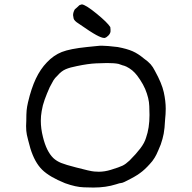

<svg xmlns="http://www.w3.org/2000/svg" viewBox="-20 -757 865 866"><path d="M98.6 -211.9Q98.6 -243.2 100.1 -259.3Q101.6 -275.4 106.4 -295.9Q121.1 -358.4 141.6 -401.9Q162.1 -445.3 191.4 -475.6Q221.7 -507.8 258.8 -522.5Q295.9 -537.1 372.1 -544.9Q394.5 -546.9 410.6 -548.8Q426.8 -550.8 431.6 -550.8H440.4Q450.2 -550.8 469.2 -549.3Q488.3 -547.9 510.7 -544.9Q552.7 -537.1 578.1 -525.9Q603.5 -514.6 628.9 -493.2Q648.4 -479.5 659.2 -467.3Q669.9 -455.1 678.7 -437.5Q710 -380.9 718.8 -340.8Q727.5 -300.8 727.5 -266.6Q727.5 -243.2 724.6 -216.8Q722.7 -176.8 718.3 -153.8Q713.9 -130.9 705.1 -105.5Q692.4 -74.2 685.5 -60.1Q678.7 -45.9 667 -30.3Q643.6 -2 622.1 15.6Q600.6 33.2 570.3 48.8Q553.7 57.6 542.5 63Q531.2 68.4 526.4 68.4Q523.4 68.4 518.1 69.8Q512.7 71.3 503.9 74.2Q458 88.9 401.4 88.9Q394.5 88.9 358.4 87.9Q322.3 86.9 273.4 69.3Q203.1 41 169.9 8.3Q136.7 -24.4 117.2 -86.9Q104.5 -132.8 101.1 -149.4Q97.7 -166 97.7 -188.5Q97.7 -199.2 98.6 -211.9ZM173.8 -138.7Q189.5 -74.2 220.7 -43.9Q235.4 -30.3 255.9 -22Q276.4 -13.7 322.3 -2Q388.7 15.6 405.3 16.6Q421.9 17.6 425.8 17.6Q452.1 17.6 480.5 8.8Q518.6 -2.9 532.7 -9.8Q546.9 -16.6 564.5 -33.2Q593.8 -62.5 612.8 -87.4Q631.8 -112.3 638.7 -135.7Q654.3 -179.7 654.3 -238.3Q654.3 -243.2 653.3 -278.3Q652.3 -313.5 634.8 -355.5Q626 -376 611.8 -397.5Q597.7 -418.9 587.9 -428.7Q577.1 -440.4 563 -449.2Q548.8 -458 539.1 -460.9Q536.1 -460.9 528.8 -463.9Q521.5 -466.8 514.6 -468.8Q496.1 -472.7 462.9 -472.7Q449.2 -472.7 413.6 -471.2Q377.9 -469.7 327.1 -459Q295.9 -453.1 276.4 -444.8Q256.8 -436.5 239.3 -416Q227.5 -405.3 220.7 -394Q213.9 -382.8 204.1 -363.3Q191.4 -335 181.6 -308.1Q171.9 -281.2 168 -255.9Q164.1 -234.4 164.1 -211.9Q164.1 -176.8 173.8 -138.7ZM317.4 -714.8Q322.3 -718.8 327.6 -723.6Q333 -728.5 337.9 -733.4Q339.8 -734.4 344.2 -735.8Q348.6 -737.3 349.6 -737.3Q368.2 -734.4 416.5 -694.8Q464.8 -655.3 477.5 -634.8Q478.5 -628.9 478.5 -624V-615.2Q477.5 -605.5 468.8 -596.7Q460 -587.9 453.1 -585.9H449.2Q438.5 -585.9 414.1 -599.1Q389.6 -612.3 335 -650.4Q314.5 -663.1 312 -673.8Q309.6 -684.6 309.6 -688.5Q309.6 -701.2 317.4 -714.8Z"/></svg>

Font: JasonHandwriting4
Style: Regular
Weight: 400
Version: Version 1.01.21